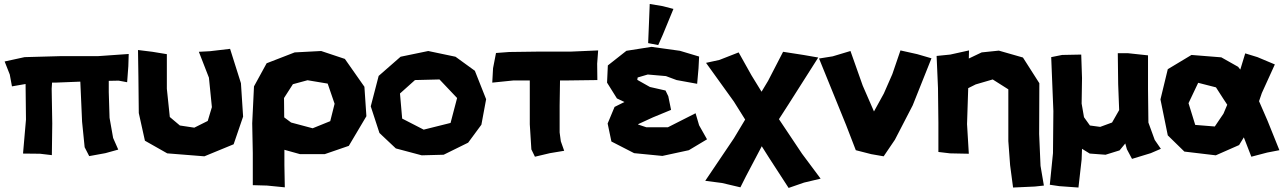

<svg xmlns="http://www.w3.org/2000/svg" viewBox="-20 -757 6346 949"><path d="M2.9 -453.1 28.3 -388.7 39.1 -330.1 106.4 -341.8 108.4 -166 93.8 2 177.7 2.9 236.3 9.8 238.3 -146.5 235.4 -318.4 237.3 -348.6H252.9L377 -353.5L385.7 -155.3L398.4 -29.3L420.9 14.6L501 0L564.5 -17.6L539.1 -75.2L521.5 -174.8L517.6 -301.8V-357.4L566.4 -358.4L608.4 -350.6L614.3 -429.7L616.2 -490.2L463.9 -479.5H278.3L101.6 -474.6Z M662.1 -509.8 664.1 -377.9 666 -198.2 696.3 -61.5 806.6 1 990.2 15.6 1134.8 -43.9 1181.6 -180.7 1170.9 -345.7 1117.2 -515.6 1017.6 -503.9 962.9 -501 1012.7 -373 1027.3 -227.5 1006.8 -159.2 940.4 -126 869.1 -136.7 819.3 -178.7 804.7 -318.4V-489.3L733.4 -501Z M1383.8 -272.5 1427.7 -340.8 1500 -360.4 1599.6 -343.8 1633.8 -244.1 1612.3 -158.2 1525.4 -123 1418.9 -151.4 1384.8 -176.8ZM1229.5 158.2 1299.8 160.2 1387.7 168.9 1385.7 58.6V-16.6L1462.9 4.9H1585L1704.1 -36.1L1791 -182.6L1781.2 -328.1L1684.6 -465.8L1567.4 -504.9L1436.5 -498L1297.9 -444.3L1235.4 -330.1L1226.6 -147.5L1229.5 0Z M2152.3 -364.3 2239.3 -272.5 2207 -149.4 2074.2 -116.2 1967.8 -170.9 1957 -294.9 2031.2 -361.3ZM2096.7 -504.9 1960 -476.6 1851.6 -381.8 1812.5 -231.4 1855.5 -99.6 1936.5 -23.4 2064.5 10.7 2172.9 7.8 2293.9 -51.8 2359.4 -140.6 2382.8 -266.6 2327.1 -407.2 2231.4 -476.6Z M2431.6 -495.1 2417 -419.9 2413.1 -348.6 2518.6 -359.4H2598.6V-278.3V-142.6L2606.4 -18.6L2624 17.6L2698.2 0L2768.6 -11.7L2752 -58.6L2746.1 -102.5V-236.3L2748 -359.4H2789.1L2932.6 -361.3L2931.6 -442.4L2936.5 -507.8L2802.7 -502H2645.5L2497.1 -500Z M3191.4 -737.3 3187.5 -638.7 3183.6 -543.9 3233.4 -534.2 3255.9 -585 3308.6 -712.9 3255.9 -726.6ZM3435.5 -477.5 3340.8 -505.9 3200.2 -525.4 3076.2 -505.9 2984.4 -433.6 2980.5 -348.6 3029.3 -270.5 3066.4 -252.9 3017.6 -228.5 2983.4 -146.5 3002 -57.6 3114.3 0 3253.9 13.7 3384.8 -14.6 3474.6 -68.4 3435.5 -137.7 3418 -197.3 3281.2 -127.9H3174.8L3133.8 -141.6L3134.8 -143.6L3207 -176.8L3296.9 -213.9L3283.2 -281.2L3269.5 -309.6L3192.4 -327.1L3129.9 -362.3L3131.8 -374L3181.6 -388.7L3271.5 -380.9L3324.2 -361.3L3425.8 -342.8L3432.6 -419.9Z M3630.9 -498 3536.1 -460.9 3469.7 -446.3 3607.4 -254.9 3663.1 -166 3607.4 -73.2 3465.8 136.7 3548.8 147.5 3639.6 168.9 3667 114.3 3743.2 -30.3 3745.1 -34.2 3782.2 24.4 3877.9 171.9 3954.1 145.5 4036.1 126 3944.3 2.9 3830.1 -168 3877.9 -242.2 4024.4 -472.7 3951.2 -485.4 3850.6 -501 3776.4 -357.4 3744.1 -303.7 3694.3 -384.8Z M4028.3 -467.8 4100.6 -290 4162.1 -138.7 4210 -14.6 4286.1 4.9 4347.7 15.6 4403.3 -66.4 4491.2 -236.3 4584 -468.8 4513.7 -489.3 4430.7 -507.8 4390.6 -390.6 4348.6 -294.9 4299.8 -206.1 4244.1 -334 4183.6 -504.9 4095.7 -478.5Z M4609.4 -480.5 4616.2 -322.3 4618.2 -150.4V-5.9L4675.8 1L4768.6 2.9L4759.8 -143.6L4765.6 -321.3L4802.7 -339.8L4886.7 -364.3L4963.9 -315.4V-59.6L4972.7 59.6L4987.3 169.9L5094.7 165L5139.6 160.2L5123 62.5L5116.2 -94.7L5117.2 -345.7L5036.1 -472.7L4917 -506.8L4832 -498L4768.6 -467.8L4769.5 -507.8L4676.8 -487.3Z M5175.8 -474.6 5186.5 -208 5184.6 0 5168.9 156.2 5215.8 163.1 5310.5 169.9 5326.2 31.2 5328.1 -21.5 5366.2 2 5444.3 7.8 5513.7 -13.7 5542 -47.9 5549.8 -19.5 5575.2 28.3 5668 0 5717.8 -21.5 5687.5 -65.4 5656.2 -151.4 5654.3 -316.4V-483.4L5554.7 -494.1H5504.9L5506.8 -340.8L5511.7 -212.9L5476.6 -151.4L5418 -129.9L5367.2 -136.7L5337.9 -177.7L5326.2 -245.1L5328.1 -371.1L5324.2 -487.3L5229.5 -485.4Z M6027.3 -267.6 6045.9 -239.3 6027.3 -195.3 5984.4 -131.8 5887.7 -139.6 5854.5 -247.1 5902.3 -347.7 5990.2 -325.2ZM6134.8 -493.2 6110.4 -413.1 6099.6 -426.8 6016.6 -473.6 5869.1 -485.4 5752 -415 5715.8 -265.6 5752 -87.9 5834 -7.8 5989.3 10.7 6104.5 -40 6127.9 -78.1 6165 17.6 6243.2 -2.9 6303.7 -14.6 6245.1 -160.2 6203.1 -256.8 6216.8 -296.9 6281.2 -438.5 6195.3 -474.6Z"/></svg>

Font: MaokenAssortedSans-TC
Style: Regular
Weight: 500
Version: Version 0.83